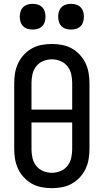

<svg xmlns="http://www.w3.org/2000/svg" viewBox="-20 -972 540 1000"><path d="M250 8Q223 8 196.5 3Q170 -2 146.5 -15Q123 -28 104.5 -48Q86 -68 74.5 -92Q63 -116 58.5 -143Q54 -170 54 -196V-539Q54 -565 58.5 -592Q63 -619 74.5 -643Q86 -667 104.5 -687Q123 -707 146.5 -720Q170 -733 196.5 -738Q223 -743 250 -743Q277 -743 303.5 -738Q330 -733 353.5 -720Q377 -707 395.5 -687Q414 -667 425.5 -643Q437 -619 441.5 -592Q446 -565 446 -539V-196Q446 -170 441.5 -143Q437 -116 425.5 -92Q414 -68 395.5 -48Q377 -28 353.5 -15Q330 -2 303.5 3Q277 8 250 8ZM144 -401H356V-539Q356 -562 351 -585Q346 -608 331.5 -626.5Q317 -645 295 -654Q273 -663 250 -663Q227 -663 205 -654Q183 -645 168.5 -626.5Q154 -608 149 -585Q144 -562 144 -539ZM250 -72Q273 -72 295 -81Q317 -90 331.5 -108.5Q346 -127 351 -150Q356 -173 356 -196V-334H144V-196Q144 -173 149 -150Q154 -127 168.5 -108.5Q183 -90 205 -81Q227 -72 250 -72ZM350 -818Q336 -818 323 -822Q310 -826 300.5 -835.5Q291 -845 287 -858Q283 -871 283 -885Q283 -899 287 -912Q291 -925 300.5 -934.5Q310 -944 323 -948Q336 -952 350 -952Q364 -952 377 -948Q390 -944 399.5 -934.5Q409 -925 413 -912Q417 -899 417 -885Q417 -871 413 -858Q409 -845 399.5 -835.5Q390 -826 377 -822Q364 -818 350 -818ZM150 -818Q136 -818 123 -822Q110 -826 100.5 -835.5Q91 -845 87 -858Q83 -871 83 -885Q83 -899 87 -912Q91 -925 100.5 -934.5Q110 -944 123 -948Q136 -952 150 -952Q164 -952 177 -948Q190 -944 199.5 -934.5Q209 -925 213 -912Q217 -899 217 -885Q217 -871 213 -858Q209 -845 199.5 -835.5Q190 -826 177 -822Q164 -818 150 -818Z"/></svg>

Font: Iosevka Term Medium
Style: Regular
Weight: 500
Monospace: yes
Designer: Belleve Invis
Foundry: Belleve Invis
Version: Version 26.3.1